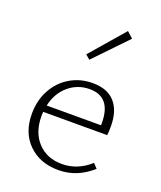

<svg xmlns="http://www.w3.org/2000/svg" viewBox="-130 -772 722 860"><g transform="rotate(20 231.0 -342.0)"><path d="M212 -508 191 -526 331 -688 360 -662ZM410 -60Q339 4 250 4Q162 4 107.5 -49.5Q53 -103 53 -193Q53 -257 80.5 -307.5Q108 -358 156 -386.5Q204 -415 263 -415Q334 -415 369.5 -374.5Q405 -334 405 -262Q405 -231 403 -218H98Q97 -211 97 -197Q97 -120 140.5 -73.5Q184 -27 256 -27Q330 -27 390 -81ZM103 -250H362V-260Q362 -385 260 -385Q202 -385 159 -348Q116 -311 103 -250Z"/></g></svg>

Font: Ysabeau Infant Light
Style: Regular
Weight: 300
Designer: Christian Thalmann (Catharsis Fonts)
Version: Version 0.003